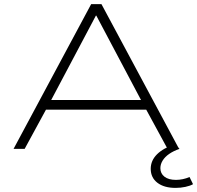

<svg xmlns="http://www.w3.org/2000/svg" viewBox="-20 -725 960 935"><path d="M46 0 424 -705H474L852 0H796L685 -204L721 -191H175L211 -204L100 0ZM447 -649 224 -228 194 -238H702L672 -228L449 -649ZM835 190Q779 190 746.5 165Q714 140 714 97Q714 57 744.5 26.5Q775 -4 835 -24L854 0Q825 10 804 24.5Q783 39 772 57Q761 75 761 94Q761 120 781 135.5Q801 151 837 151Q853 151 870 147.5Q887 144 903 137L920 172Q906 180 883 185Q860 190 835 190Z"/></svg>

Font: Nunito Sans 10pt Expanded ExtraLight
Style: Regular
Weight: 250
Width: 7
Designer: Vernon Adams
Foundry: Vernon Adams
Version: Version 3.101;gftools[0.9.27]